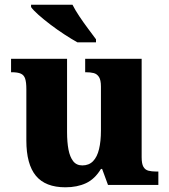

<svg xmlns="http://www.w3.org/2000/svg" viewBox="-20 -786 719 816"><path d="M258 10Q173 10 132.5 -39Q92 -88 92 -189V-407Q92 -436 87 -451.5Q82 -467 68.5 -473Q55 -479 30 -479H27V-536H265V-225Q265 -182 271 -150.5Q277 -119 291 -101Q305 -83 330 -83Q358 -83 375.5 -101Q393 -119 401 -152.5Q409 -186 409 -231V-418Q409 -446 400.5 -459Q392 -472 378 -475.5Q364 -479 345 -479H342V-536H582V-118Q582 -90 589.5 -77Q597 -64 611 -60.5Q625 -57 643 -57H653V0H439L414 -68H409Q383 -25 345.5 -7.5Q308 10 258 10ZM309 -606Q284 -620 254 -639.5Q224 -659 195 -681Q166 -703 143.5 -723Q121 -743 112 -756V-766H288Q299 -744 317 -717Q335 -690 354.5 -664Q374 -638 388 -619V-606Z"/></svg>

Font: Noto Serif Tibetan ExtraBold
Style: Regular
Weight: 800
Version: Version 2.103